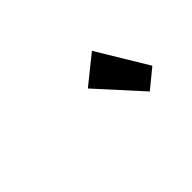

<svg xmlns="http://www.w3.org/2000/svg" viewBox="-20 -1225 778 778"><g transform="rotate(-45 369.0 -836.0)"><path d="M486.8 -977.1 617.2 -761.2 536.1 -694.8 367.2 -880.9Z"/></g></svg>

Font: Sinkin Sans 700 Bold Italic
Style: Bold Italic
Weight: 700
Italic angle: -112°
Designer: Keith Bates
Foundry: K-Type
Version: Sinkin Sans (version 1.0)  by Keith Bates   •   © 2014   www